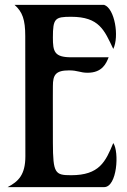

<svg xmlns="http://www.w3.org/2000/svg" viewBox="-20 -767 521 787"><path d="M196.8 -414.1C196.8 -460 208 -478.5 263.2 -478.5C298.8 -478.5 308.6 -468.8 338.9 -468.8C398.4 -468.8 415 -505.9 425.3 -532.2H272C202.6 -532.2 196.8 -555.7 196.8 -613.3C196.8 -691.9 205.6 -698.2 271.5 -698.2C387.2 -698.2 407.7 -643.1 444.3 -566.4C469.2 -616.7 450.7 -732.4 406.7 -747.1H39.6C72.3 -718.3 83.5 -686 83.5 -619.1C83.5 -590.8 84 -126.5 84 -126.5C84 -50.3 55.2 -22.9 11.2 0H406.7C460.4 0 469.2 -145 444.3 -180.7C412.6 -104 387.2 -48.8 271.5 -48.8C205.6 -48.8 197.3 -56.2 196.8 -181.2C196.3 -402.3 196.8 -385.7 196.8 -414.1Z"/></svg>

Font: Amarante
Style: Regular
Weight: 400
Designer: Karolina Lach
Foundry: Sorkin Type Co.
Version: Version 1.001